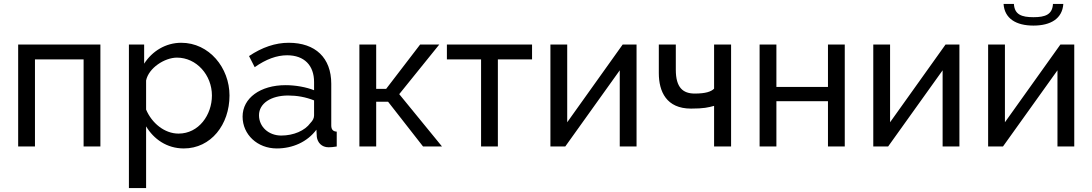

<svg xmlns="http://www.w3.org/2000/svg" viewBox="-20 -750 5593 983"><path d="M494 -522H73V0H159V-446H408V0H494Z M921 10C1060 10 1155 -112 1155 -261C1155 -403 1051 -531 908 -531C828 -531 759 -488 718 -424V-522H640V213H728V-103C767 -38 834 10 921 10ZM894 -66C822 -66 757 -120 728 -189V-338C741 -402 823 -455 886 -455C986 -455 1065 -366 1065 -261C1065 -162 998 -66 894 -66Z M1397 10C1478 10 1553 -23 1600 -86L1602 -49C1606 -20 1627 4 1662 4C1675 4 1685 3 1704 0V-76C1685 -77 1676 -87 1676 -108V-321C1676 -454 1595 -531 1458 -531C1390 -531 1322 -508 1255 -463L1284 -406C1342 -447 1397 -467 1450 -467C1538 -467 1588 -415 1588 -330V-288C1548 -304 1493 -314 1442 -314C1313 -314 1222 -248 1222 -153C1222 -61 1298 10 1397 10ZM1420 -56C1355 -56 1306 -101 1306 -160C1306 -220 1367 -261 1455 -261C1501 -261 1545 -253 1588 -236V-159C1588 -146 1582 -133 1569 -120C1541 -81 1483 -56 1420 -56Z M1957 -295H1906V-522H1820V0H1906V-229H1967L2146 0H2243L2024 -268L2229 -522H2131Z M2529 -446H2704V-522H2268V-446H2443V0H2529Z M2884 -522H2798V0H2874L3153 -390V0H3239V-522H3168L2884 -124Z M3723 -522H3636V-296C3621 -281 3593 -271 3537 -271C3477 -271 3440 -301 3440 -393V-522H3353V-376C3353 -281 3392 -194 3518 -194C3583 -194 3607 -200 3636 -208V0H3723Z M3955 -522H3869V0H3955V-232H4219V0H4305V-522H4219V-305H3955Z M4537 -522H4451V0H4527L4806 -390V0H4892V-522H4821L4537 -124Z M5371 -730C5368 -675 5331 -662 5271 -662C5211 -662 5174 -675 5171 -730H5118C5123 -655 5182 -619 5271 -619C5360 -619 5419 -655 5424 -730ZM5125 -522H5039V0H5115L5394 -390V0H5480V-522H5409L5125 -124Z"/></svg>

Font: Raleway Med
Style: Regular
Weight: 500
Designer: Matt McInerney, Pablo Impallari, Rodrigo Fuenzalida
Foundry: Matt McInerney, Pablo Impallari, Rodrigo Fuenzalida
Version: Version 3.00 July 28, 2015